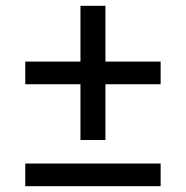

<svg xmlns="http://www.w3.org/2000/svg" viewBox="-20 -641 640 661"><path d="M257 -159V-351H67V-429H257V-621H343V-429H533V-351H343V-159ZM67 0V-78H533V0Z"/></svg>

Font: IBM Plex Sans Hebrew Text
Style: Regular
Weight: 450
Designer: Mike Abbink, Paul van der Laan, Pieter van Rosmalen, Yanek Iontef
Foundry: Bold Monday
Version: Version 1.2